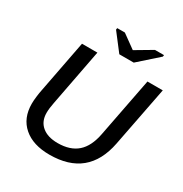

<svg xmlns="http://www.w3.org/2000/svg" viewBox="-201 -1032 1134 1192"><g transform="rotate(30 366.0 -435.5)"><path d="M322.3 9.8Q203.6 9.8 136.5 -48.6Q69.3 -106.9 69.3 -210.4Q69.3 -231.9 73 -262Q76.7 -292 80.6 -310.1L153.3 -688H263.7L186 -281.7Q177.2 -238.3 177.2 -207Q177.2 -146 217.8 -112.1Q258.3 -78.1 330.1 -78.1Q419.4 -78.1 470.9 -123.5Q522.5 -168.9 540.5 -264.2L622.6 -688H732.4L648.9 -258.8Q622.6 -124 541 -57.1Q459.5 9.8 322.3 9.8ZM627.9 -869.6 490.2 -747.1H386.7L292.5 -869.6L294.4 -881.3H349.1L445.8 -811.5H446.8L564.9 -881.3H629.9Z"/></g></svg>

Font: Arimo Medium
Style: Italic
Weight: 500
Italic angle: -12°
Designer: Steve Matteson
Foundry: Monotype Imaging Inc.
Version: Version 1.33